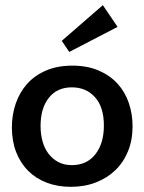

<svg xmlns="http://www.w3.org/2000/svg" viewBox="-20 -713 558 743"><path d="M248 -512 219 -555 378 -693 435 -609ZM493 -224Q493 -171 475.5 -128Q458 -85 426.5 -54.5Q395 -24 351 -7Q307 10 254 10Q203 10 161 -6Q119 -22 89 -52Q59 -82 42.5 -124.5Q26 -167 26 -220Q26 -269 41 -312.5Q56 -356 85 -388.5Q114 -421 158 -440Q202 -459 260 -459Q318 -459 362 -440Q406 -421 435 -389Q464 -357 478.5 -314.5Q493 -272 493 -224ZM382 -227Q382 -299 347.5 -337Q313 -375 258 -375Q201 -375 169 -334.5Q137 -294 137 -226Q137 -194 144.5 -166.5Q152 -139 167.5 -118.5Q183 -98 205.5 -86Q228 -74 258 -74Q316 -74 349 -116Q382 -158 382 -227Z"/></svg>

Font: Zilla Slab SemiBold
Style: Regular
Weight: 600
Designer: Typotheque.com
Foundry: Typotheque type foundry
Version: Version 1.1; 2017